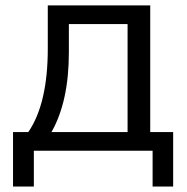

<svg xmlns="http://www.w3.org/2000/svg" viewBox="-20 -559 692 712"><path d="M28.3 132.8V-69.3H85Q157.2 -174.8 157.2 -378.9V-539.1H537.1V-69.3H622.1V132.8H545.9V0H105.5V132.8ZM170.9 -69.3H453.1V-469.7H235.4V-365.2Q235.4 -182.6 170.9 -69.3Z"/></svg>

Font: Min Sans
Style: Regular
Weight: 400
Designer: Jinseong-Kim, NotoSansCJK, Nunito
Foundry: Jinseong-Kim
Version: Version 1.400;Glyphs 3.1.2 (3151)